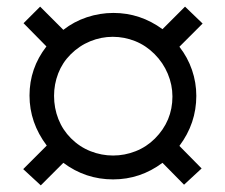

<svg xmlns="http://www.w3.org/2000/svg" viewBox="-20 -631 680 579"><path d="M103 -72 50 -121 121 -192Q69 -261 69 -343Q69 -425 120 -491L51 -561L101 -611L171 -541Q203 -566 242 -579Q281 -592 322 -592Q403 -592 470 -543L538 -611L591 -560L521 -490Q546 -458 559 -420Q572 -382 572 -342Q572 -259 521 -191L588 -123L535 -74L470 -140Q403 -90 321 -90Q238 -90 171 -140ZM447 -213Q500 -266 500 -340Q500 -375 486 -408.5Q472 -442 446 -468Q420 -494 387.5 -507Q355 -520 320 -520Q285 -520 252 -506.5Q219 -493 193 -467Q168 -442 155.5 -409.5Q143 -377 143 -342Q143 -305 156 -272Q169 -239 194 -214Q220 -188 253 -175Q286 -162 321 -162Q356 -162 389 -175Q422 -188 447 -213Z"/></svg>

Font: Open Sauce One
Style: Regular
Weight: 400
Designer: Alfredo Marco Pradil
Foundry: Creative Sauce Fz LLC
Version: Version 1.477